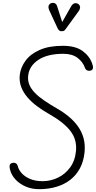

<svg xmlns="http://www.w3.org/2000/svg" viewBox="-20 -1328 680 1358"><path d="M256.5 10Q204.5 10 161.2 -8.8Q118 -27.5 89.2 -58.8Q60.5 -90 51 -128Q46 -145.5 48.5 -158.2Q51 -171 65 -175Q80 -179 91 -173.5Q102 -168 106 -152Q112.5 -126 134.5 -101.8Q156.5 -77.5 193.8 -62Q231 -46.5 281.5 -46.5Q337 -46.5 388.5 -70.8Q440 -95 475.5 -143Q511 -191 517.5 -261Q525 -340.5 478.2 -401.5Q431.5 -462.5 327.5 -521.5Q282 -547 242.5 -576.5Q203 -606 174 -639.8Q145 -673.5 130.2 -712.2Q115.5 -751 119.5 -796Q126 -852 161 -899.2Q196 -946.5 261.5 -975.2Q327 -1004 424.5 -1004Q513.5 -1004 563.5 -967.8Q613.5 -931.5 632 -878Q639.5 -858.5 637.2 -845.8Q635 -833 622.5 -829Q609 -825 597.5 -829.8Q586 -834.5 581 -848Q565.5 -891.5 527.5 -919.5Q489.5 -947.5 428 -947.5Q315.5 -947.5 250.8 -904.2Q186 -861 179 -791.5Q175.5 -757 188.2 -727.2Q201 -697.5 227.8 -670.2Q254.5 -643 293 -616.8Q331.5 -590.5 379 -563Q425 -537 463.8 -505.5Q502.5 -474 530.2 -435.8Q558 -397.5 570.8 -351.5Q583.5 -305.5 578 -250.5Q571.5 -186.5 545.5 -137.8Q519.5 -89 477.2 -56.2Q435 -23.5 379 -6.8Q323 10 256.5 10ZM412 -1107Q407.5 -1107 400.2 -1111.8Q393 -1116.5 389 -1124.5L329.5 -1253Q319 -1276 324.8 -1289Q330.5 -1302 342 -1305.5Q357 -1310.5 368.5 -1304.5Q380 -1298.5 384 -1284L420 -1172L483 -1283Q496 -1304.5 511 -1305.2Q526 -1306 535.5 -1298.5Q547 -1288 546.5 -1275.2Q546 -1262.5 537.5 -1250.5L444.5 -1122.5Q436 -1110 427.8 -1108.5Q419.5 -1107 412 -1107Z"/></svg>

Font: Edu NSW ACT Hand Pre
Style: Regular
Weight: 400
Designer: Tina and Corey Anderson, Eben Sorkin, Mirko Velimirovic
Foundry: Sorkin Type Co.
Version: Version 2.000